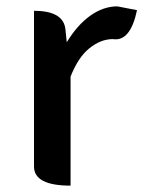

<svg xmlns="http://www.w3.org/2000/svg" viewBox="-20 -584 451 604"><path d="M202 0Q87 0 87 -60V-550Q181 -550 186 -490L190 -451Q222 -504 263 -534Q305 -564 349 -564L411 -552Q390 -452 335 -461Q297 -461 261 -432Q226 -404 202 -343V0Z"/></svg>

Font: Swei Half Moon CJK SC
Style: Medium
Weight: 500
Version: Version 2.071